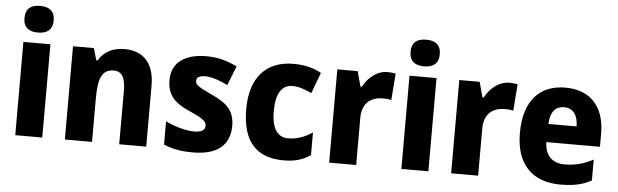

<svg xmlns="http://www.w3.org/2000/svg" viewBox="-49 -1008 3625 1126"><g transform="rotate(5 1763.5 -445.0)"><path d="M147 -834C95 -834 61 -813 61 -755C61 -698 96 -677 147 -677C197 -677 233 -698 233 -755C233 -813 198 -834 147 -834ZM226 -615H67V-66H226Z M662 -625C596 -625 541 -599 510 -545H502L482 -615H359V-66H519V-319C519 -438 539 -494 610 -494C660 -494 679 -455 679 -379V-66H838V-425C838 -561 769 -625 662 -625Z M1330 -231C1330 -325 1278 -365 1195 -403C1110 -443 1096 -453 1096 -476C1096 -496 1113 -507 1147 -507C1188 -507 1233 -490 1280 -467L1325 -581C1263 -611 1208 -625 1144 -625C1019 -625 940 -571 940 -468C940 -380 982 -336 1070 -297C1162 -256 1174 -242 1174 -218C1174 -193 1155 -179 1110 -179C1062 -179 996 -197 941 -224V-87C996 -64 1046 -56 1114 -56C1258 -56 1330 -119 1330 -231Z M1647 -56C1714 -56 1761 -70 1805 -101V-234C1760 -204 1715 -187 1662 -187C1601 -187 1565 -235 1565 -339C1565 -442 1599 -495 1661 -495C1698 -495 1733 -483 1775 -463L1821 -586C1777 -610 1726 -625 1657 -625C1498 -625 1403 -525 1403 -338C1403 -143 1489 -56 1647 -56Z M2210 -625C2146 -625 2094 -578 2067 -526H2059L2035 -615H1915V-66H2074V-343C2074 -436 2131 -469 2198 -469C2216 -469 2235 -467 2246 -463L2258 -620C2244 -623 2225 -625 2210 -625Z M2420 -834C2368 -834 2334 -813 2334 -755C2334 -698 2369 -677 2420 -677C2470 -677 2506 -698 2506 -755C2506 -813 2471 -834 2420 -834ZM2499 -615H2340V-66H2499Z M2928 -625C2864 -625 2812 -578 2785 -526H2777L2753 -615H2633V-66H2792V-343C2792 -436 2849 -469 2916 -469C2934 -469 2953 -467 2964 -463L2976 -620C2962 -623 2943 -625 2928 -625Z M3257 -625C3107 -625 3014 -528 3014 -337C3014 -150 3114 -56 3276 -56C3354 -56 3408 -68 3459 -96V-219C3402 -189 3353 -176 3291 -176C3216 -176 3176 -220 3173 -297H3489V-375C3489 -536 3402 -625 3257 -625ZM3260 -510C3314 -510 3342 -468 3342 -404H3176C3179 -479 3213 -510 3260 -510Z"/></g></svg>

Font: Noto Sans Malayalam UI SemiCondensed ExtraBold
Style: Regular
Weight: 800
Width: 4
Designer: Jelle Bosma - Monotype Design Team
Foundry: Monotype Imaging Inc.
Version: Version 2.104